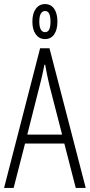

<svg xmlns="http://www.w3.org/2000/svg" viewBox="-20 -923 441 943"><path d="M0 0 177 -686H223L401 0H352L296 -218H103L47 0ZM114 -262H285L225 -495Q222 -508 218.5 -522.5Q215 -537 212 -552Q209 -567 206.5 -581Q204 -595 202 -605H198Q196 -591 191.5 -572Q187 -553 182.5 -532.5Q178 -512 173 -495ZM201 -731Q173 -731 156 -754Q139 -777 139 -817Q139 -857 156 -880Q173 -903 201 -903Q230 -903 246 -880Q262 -857 262 -817Q262 -777 246 -754Q230 -731 201 -731ZM201 -765Q215 -765 221.5 -778Q228 -791 228 -817Q228 -843 221.5 -856Q215 -869 201 -869Q188 -869 180.5 -856Q173 -843 173 -817Q173 -791 180.5 -778Q188 -765 201 -765Z"/></svg>

Font: Archivo ExtraCondensed Thin
Style: Regular
Weight: 250
Width: 2
Designer: Hector Gatti
Foundry: Omnibus-Type
Version: Version 2.001